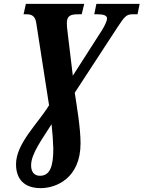

<svg xmlns="http://www.w3.org/2000/svg" viewBox="-20 -734 743 994"><path d="M397 8C397 -73 377 -187 367 -254L589 -594C624 -647 634 -660 665 -660H692L703 -714H479L468 -660H487C517 -660 534 -653 534 -639C535 -629 524 -604 510 -581L357 -342L331 -558C327 -586 326 -604 326 -615C326 -653 347 -660 384 -660H403L416 -714H114L102 -660H118C142 -660 163 -653 168 -613L234 -189C176 -94 63 9 63 116C63 196 108 240 191 240C269 240 397 190 397 8ZM141 122C141 62 198 -13 247 -91C252 -46 255 0 256 36C256 129 238 176 187 176C159 176 141 158 141 122Z"/></svg>

Font: Noto Serif Condensed Extra
Style: Italic
Weight: 800
Width: 3
Italic angle: -12°
Designer: Monotype Design Team
Foundry: Monotype Imaging Inc.
Version: Version 1.901